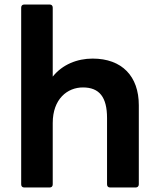

<svg xmlns="http://www.w3.org/2000/svg" viewBox="-20 -795 705 852"><path d="M88 37H200C209 37 214 32 214 23V-249C214 -356 279 -407 348 -407C421 -407 455 -364 455 -271V23C455 32 460 37 469 37H582C590 37 596 32 596 23V-328C596 -457 521 -535 391 -535C323 -535 257 -509 214 -455V-761C214 -770 209 -775 200 -775H88C79 -775 74 -770 74 -761V23C74 32 79 37 88 37Z"/></svg>

Font: LINE Seed JP App_OTF Bold
Style: Regular
Weight: 700
Designer: LINE & Fontrix & Fontworks
Version: Version 1.009